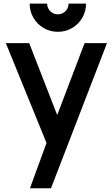

<svg xmlns="http://www.w3.org/2000/svg" viewBox="-20 -772 600 1032"><path d="M291 -601Q249.5 -601 214.8 -621.2Q180 -641.5 159.8 -676.2Q139.5 -711 139.5 -752.5H233.5Q233.5 -736.5 241.2 -723.5Q249 -710.5 262 -702.8Q275 -695 291 -695Q307 -695 320 -702.8Q333 -710.5 340.8 -723.5Q348.5 -736.5 348.5 -752.5H442.5Q442.5 -711 422.2 -676.2Q402 -641.5 367.2 -621.2Q332.5 -601 291 -601ZM141 240 230 -3.5 11.5 -540H137L287.5 -153.5L434.5 -540H555L254 240Z"/></svg>

Font: Vela Sans Bd
Style: Bold
Weight: 700
Designer: Principal design: Mikhail Sharanda - project Manrope.
Design modification: Ravid Balaliev
Foundry: Mikhail Sharanda
Version: Version 1.001